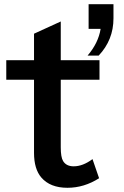

<svg xmlns="http://www.w3.org/2000/svg" viewBox="-20 -851 590 912"><path d="M268.6 -749V-564.9H452.6V-472.2H268.6V-151.4Q268.6 -104 279.8 -85.9Q294.9 -61 330.1 -61Q373.5 -61 419.4 -95.2L450.7 -4.4Q379.4 41 300.3 41Q218.3 41 176.3 -7.8Q141.6 -48.3 141.6 -125V-472.2H9.8V-564.9H141.6V-690.9ZM400.9 -831.1H519V-764.2Q519 -661.1 448.7 -586.9H396Q447.3 -647 458 -713.9H400.9Z"/></svg>

Font: FORM UDPGothic
Style: Bold
Weight: 700
Foundry: Pronama LLC
Version: Version 1.051